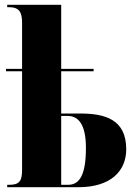

<svg xmlns="http://www.w3.org/2000/svg" viewBox="-20 -780 548 800"><path d="M10 0H307C441 0 506 -67 506 -158C506 -283 417 -307 314 -307H235V-483H370V-493H235V-760H10V-750H18C60 -750 72 -729 72 -686V-493H5V-483H72V-73C72 -27 62 -10 19 -10H10ZM264 -10H235V-297H262C307 -297 338 -261 338 -164C338 -54 313 -10 264 -10Z"/></svg>

Font: Noto Serif Display ExtraCondensed Black
Style: Regular
Weight: 900
Width: 2
Designer: Monotype Design Team
Foundry: Monotype Imaging Inc.
Version: Version 2.009